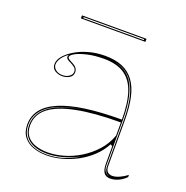

<svg xmlns="http://www.w3.org/2000/svg" viewBox="-121 -767 869 895"><g transform="rotate(20 313.0 -320.0)"><path d="M302 -515Q353 -515 388.5 -500Q424 -485 447 -454Q470 -423 480.5 -375Q491 -327 491 -262V-37Q491 -17 500.5 -8.5Q510 0 523 0Q540 0 559.5 -9Q579 -18 596 -31V-20Q585 -9 572 -1Q559 7 545.5 11Q532 15 519 15Q497 15 487 0.5Q477 -14 477 -43Q477 -76 477 -91.5Q477 -107 477 -114.5Q477 -122 477 -130L467 -136Q448 -100 418 -72Q388 -44 351.5 -24.5Q315 -5 276.5 5Q238 15 203 15Q167 15 137 4.5Q107 -6 88.5 -29.5Q70 -53 70 -91Q70 -176 171 -219Q272 -262 477 -262Q477 -344 459.5 -396.5Q442 -449 403.5 -474.5Q365 -500 302 -500Q256 -500 220 -491.5Q184 -483 164 -472Q144 -461 144 -451Q144 -447 150 -442.5Q156 -438 172 -430Q197 -417 197 -395Q197 -376 181 -366.5Q165 -357 145 -357Q126 -357 109.5 -367Q93 -377 93 -398Q93 -419 110.5 -439.5Q128 -460 157.5 -477.5Q187 -495 224.5 -505Q262 -515 302 -515ZM477 -248Q346 -248 258.5 -230.5Q171 -213 127.5 -178.5Q84 -144 84 -91Q84 -58 100 -38Q116 -18 143 -9Q170 0 203 0Q240 0 281 -11.5Q322 -23 360.5 -46.5Q399 -70 430 -104Q461 -138 477 -183ZM203 11Q244 11 284 -1.5Q324 -14 358 -36Q320 -15 279.5 -4Q239 7 203 7Q164 7 136 -4.5Q108 -16 93.5 -38Q79 -60 79 -91Q79 -157 146 -198Q213 -239 337 -249Q210 -239 142.5 -198Q75 -157 75 -91Q75 -58 90 -35.5Q105 -13 134 -1Q163 11 203 11ZM349 -504Q375 -499 396 -488.5Q417 -478 433 -459Q458 -430 470 -380.5Q482 -331 482 -262V-37Q482 -28 484 -20.5Q486 -13 490 -7.5Q494 -2 500 2Q502 4 505 5.5Q508 7 512 8Q497 1 491.5 -9Q486 -19 486 -37V-262Q486 -332 473.5 -381Q461 -430 435 -460Q424 -472 411 -481Q398 -490 382.5 -495.5Q367 -501 349 -504ZM145 -362Q165 -362 178.5 -372Q192 -382 192 -395Q192 -409 182 -416.5Q172 -424 160 -430Q153 -433 145.5 -438Q138 -443 138 -451Q138 -457 143 -462Q129 -453 119 -442Q109 -431 103.5 -420Q98 -409 98 -398Q98 -383 111.5 -372.5Q125 -362 145 -362ZM136 -640V-655H456V-640ZM146 -645H446V-650H146Z"/></g></svg>

Font: Kalnia Glaze Thin
Style: Regular
Weight: 100
Designer: Frida Medrano
Foundry: Frida Medrano
Version: Version 1.110